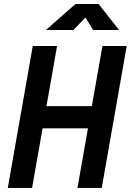

<svg xmlns="http://www.w3.org/2000/svg" viewBox="-20 -918 639 938"><path d="M358.4 0H477.1L599.1 -693.4H480.5L428.7 -399.4H207L258.8 -693.4H140.1L18.1 0H136.7L188 -291H409.7ZM204.6 -771.5H338.4L397.9 -832.5L434.6 -771.5H561.5L461.9 -898.4H348.6Z"/></svg>

Font: Cascadia Code SemiBold
Style: Italic
Weight: 600
Italic angle: -10°
Monospace: yes
Designer: Aaron Bell
Foundry: Saja Typeworks
Version: Version 2404.023